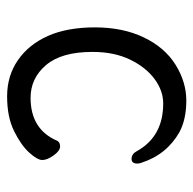

<svg xmlns="http://www.w3.org/2000/svg" viewBox="-22 -504 544 540"><g transform="rotate(-90 250.0 -234.0)"><path d="M149 -1Q85 -37 62 -109Q60 -114 60 -120Q60 -136 73 -136Q87 -136 95 -121Q136 -47 229 -47Q265 -47 298 -71.5Q331 -96 352.5 -140.5Q374 -185 374 -246Q374 -333 337 -376.5Q300 -420 245 -420Q156 -420 124 -345Q120 -337 108 -337Q96 -337 83 -355Q70 -373 70 -387Q70 -401 91 -424Q112 -447 151.5 -466.5Q191 -486 249 -486Q307 -486 351 -455.5Q395 -425 419 -371Q443 -317 443 -239Q443 -160 414.5 -101Q386 -42 337.5 -12Q289 18 237 18Q185 18 149 -1Z"/></g></svg>

Font: LXGW WenKai Mono TC
Style: Regular
Weight: 400
Designer: LXGW / Fontworks Inc.
Foundry: LXGW / Fontworks Inc.
Version: Version 1.330